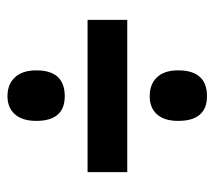

<svg xmlns="http://www.w3.org/2000/svg" viewBox="-50 -609 573 513"><g transform="rotate(90 236.5 -352.5)"><path d="M237 -466Q205 -466 186.5 -485.5Q168 -505 168 -542Q168 -619 237 -619Q303 -619 303 -542Q303 -505 285.5 -485.5Q268 -466 237 -466ZM33 -300V-406H440V-300ZM237 -86Q205 -86 186.5 -106Q168 -126 168 -163Q168 -239 237 -239Q303 -239 303 -163Q303 -126 285.5 -106Q268 -86 237 -86Z"/></g></svg>

Font: Noto Sans Myanmar ExtraCondensed
Style: Bold
Weight: 700
Width: 2
Designer: Monotype Design Team
Foundry: Monotype Imaging Inc.
Version: Version 2.107; ttfautohint (v1.8.4.7-5d5b)